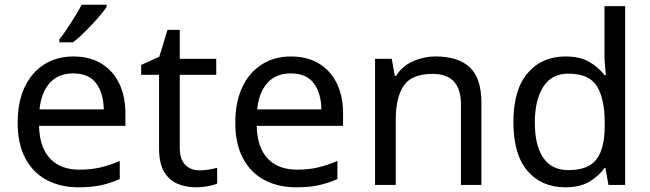

<svg xmlns="http://www.w3.org/2000/svg" viewBox="-20 -786 2762 816"><path d="M292 -546Q361 -546 410.5 -516Q460 -486 486.5 -431.5Q513 -377 513 -304V-251H146Q148 -160 192.5 -112.5Q237 -65 317 -65Q368 -65 407.5 -74.5Q447 -84 489 -102V-25Q448 -7 408 1.5Q368 10 313 10Q237 10 178.5 -21Q120 -52 87.5 -113.5Q55 -175 55 -264Q55 -352 84.5 -415Q114 -478 167.5 -512Q221 -546 292 -546ZM291 -474Q228 -474 191.5 -433.5Q155 -393 148 -321H421Q420 -389 389 -431.5Q358 -474 291 -474ZM433 -756Q421 -738 396 -709.5Q371 -681 342.5 -652.5Q314 -624 290 -606H232V-618Q247 -637 264.5 -663Q282 -689 299 -716.5Q316 -744 327 -766H433Z M828 -62Q848 -62 869 -65.5Q890 -69 903 -73V-6Q889 1 863 5.5Q837 10 813 10Q771 10 735.5 -4.5Q700 -19 678 -55Q656 -91 656 -156V-468H580V-510L657 -545L692 -659H744V-536H899V-468H744V-158Q744 -109 767.5 -85.5Q791 -62 828 -62Z M1217 -546Q1286 -546 1335.5 -516Q1385 -486 1411.5 -431.5Q1438 -377 1438 -304V-251H1071Q1073 -160 1117.5 -112.5Q1162 -65 1242 -65Q1293 -65 1332.5 -74.5Q1372 -84 1414 -102V-25Q1373 -7 1333 1.5Q1293 10 1238 10Q1162 10 1103.5 -21Q1045 -52 1012.5 -113.5Q980 -175 980 -264Q980 -352 1009.5 -415Q1039 -478 1092.5 -512Q1146 -546 1217 -546ZM1216 -474Q1153 -474 1116.5 -433.5Q1080 -393 1073 -321H1346Q1345 -389 1314 -431.5Q1283 -474 1216 -474Z M1832 -546Q1928 -546 1977 -499.5Q2026 -453 2026 -349V0H1939V-343Q1939 -472 1819 -472Q1730 -472 1696 -422Q1662 -372 1662 -278V0H1574V-536H1645L1658 -463H1663Q1689 -505 1735 -525.5Q1781 -546 1832 -546Z M2382 10Q2282 10 2222 -59.5Q2162 -129 2162 -267Q2162 -405 2222.5 -475.5Q2283 -546 2383 -546Q2445 -546 2484.5 -523Q2524 -500 2549 -467H2555Q2554 -480 2551.5 -505.5Q2549 -531 2549 -546V-760H2637V0H2566L2553 -72H2549Q2525 -38 2485 -14Q2445 10 2382 10ZM2396 -63Q2481 -63 2515.5 -109.5Q2550 -156 2550 -250V-266Q2550 -366 2517 -419.5Q2484 -473 2395 -473Q2324 -473 2288.5 -416.5Q2253 -360 2253 -265Q2253 -169 2288.5 -116Q2324 -63 2396 -63Z"/></svg>

Font: Noto Sans Old Permic
Style: Regular
Weight: 400
Designer: Monotype Design Team
Foundry: Monotype Imaging Inc.
Version: Version 2.001; ttfautohint (v1.8.4.7-5d5b)